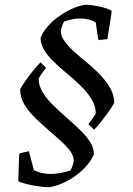

<svg xmlns="http://www.w3.org/2000/svg" viewBox="-20 -672 562 810"><path d="M187 118Q175 118 158 116Q141 114 123 111Q105 108 88.5 103.5Q72 99 59 94L57 87L61 -21L65 -26L102 -34L123 46Q155 62 195 62Q212 62 236 57.5Q260 53 277 47Q282 39 286.5 26Q291 13 291 5Q291 -13 278 -32Q265 -51 243 -71.5Q221 -92 195 -114Q159 -145 129.5 -173.5Q100 -202 82.5 -231.5Q65 -261 65 -296Q76 -315 90.5 -335.5Q105 -356 121 -375.5Q137 -395 151 -409L174 -386Q166 -376 156 -361.5Q146 -347 143 -340Q143 -310 161 -281Q179 -252 209 -223.5Q239 -195 274 -164Q304 -138 327 -114.5Q350 -91 363 -68Q376 -45 376 -21Q363 11 332.5 41Q302 71 263.5 91.5Q225 112 187 118ZM377 -125 353 -148Q361 -158 371 -172.5Q381 -187 384 -194Q384 -224 367 -252.5Q350 -281 320.5 -310Q291 -339 253 -370Q223 -395 200 -418.5Q177 -442 164 -465.5Q151 -489 151 -513Q156 -525 164 -537.5Q172 -550 182.5 -562Q193 -574 205.5 -585Q218 -596 232 -605Q257 -623 285 -635.5Q313 -648 340 -652Q363 -652 396.5 -645Q430 -638 449 -628L451 -621L433 -507L398 -503L394 -507L384 -577Q369 -586 352.5 -590Q336 -594 318 -594Q301 -594 284 -590.5Q267 -587 250 -581Q245 -571 241 -559.5Q237 -548 237 -538Q237 -521 250.5 -501Q264 -481 286 -460.5Q308 -440 332 -420Q372 -388 401 -358Q430 -328 446 -298.5Q462 -269 462 -238Q452 -220 437 -199Q422 -178 406.5 -158.5Q391 -139 377 -125Z"/></svg>

Font: Labrada
Style: Italic
Weight: 400
Italic angle: -7°
Designer: Mercedes Jáuregui
Foundry: Omnibus-Type Team
Version: Version 1.000